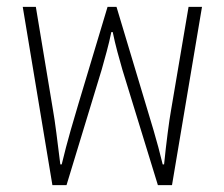

<svg xmlns="http://www.w3.org/2000/svg" viewBox="-20 -537 651 557"><path d="M132 0 46 -517H84L134 -216Q138 -194 143.5 -151.5Q149 -109 155 -60H159Q171 -110 185 -159Q199 -208 207 -234L292 -517H318L403 -234Q411 -208 425.5 -159Q440 -110 452 -60H456Q461 -109 466.5 -151.5Q472 -194 476 -216L527 -517H566L479 0H438L335 -335Q328 -359 320.5 -387Q313 -415 307 -444H303Q297 -415 289.5 -387.5Q282 -360 275 -335L173 0Z"/></svg>

Font: Noto Sans Thai UI SemCond ExtLt
Style: Regular
Weight: 200
Width: 4
Designer: Monotype Design Team
Foundry: Monotype Imaging Inc.
Version: Version 2.000